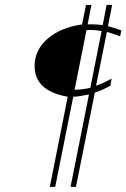

<svg xmlns="http://www.w3.org/2000/svg" viewBox="-20 -627 503 764"><path d="M178.2 116.7 249.5 -242.2Q117.7 -264.6 117.7 -364.7Q117.7 -427.7 169.2 -472.7Q220.7 -517.6 306.6 -529.8L322.3 -607.4H343.8L328.6 -529.8L343.3 -530.3Q363.3 -530.3 388.7 -527.3L404.3 -607.4H426.3L409.7 -522.9Q435.1 -516.1 462.9 -505.9L458 -482.4Q438.5 -490.7 405.3 -500L362.3 -286.1Q387.7 -294.4 424.3 -314L419.4 -286.1Q387.7 -268.1 357.4 -258.8L282.2 116.7H260.7L334 -251Q291.5 -242.2 271.5 -242.2L199.7 116.7ZM339.4 -277.3 384.3 -503.4Q360.4 -507.8 343.8 -507.8Q337.4 -507.8 324.2 -507.3L276.9 -270Q305.2 -270 339.4 -277.3Z"/></svg>

Font: IranNastaliq
Style: Regular
Weight: 400
Designer: Hossein Zahedi
Version: Version 1.5